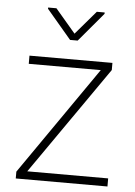

<svg xmlns="http://www.w3.org/2000/svg" viewBox="-53 -781 576 821"><g transform="rotate(5 235.0 -370.0)"><path d="M258.3 -610.4H225.6L120.1 -734.9V-740.2H155.8L242.2 -638.7L329.1 -740.2H362.8V-734.4ZM92.3 -34.7H439.5V0H45.9V-29.3L367.7 -493.2H58.6V-528.3H414.6V-497.6Z"/></g></svg>

Font: Robert Sans ExtraLight
Style: Regular
Weight: 250
Designer: Christian Robertson (extended by Adam Twardoch)
Foundry: Google
Version: Version 12.135;April 2, 2019;FontCreator 11.5.0.2425 64-bit;